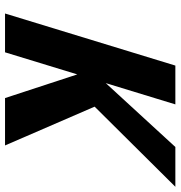

<svg xmlns="http://www.w3.org/2000/svg" viewBox="2 -704 700 744"><g transform="rotate(90 352.0 -332.0)"><path d="M543.6 -1.5 393.3 -348.7 703.8 -661.5H549.6L302.1 -391.9L384.5 -661.5H234.1L32.3 -1.5H182.7L268.3 -281.5L360 -1.5Z"/></g></svg>

Font: Hussar
Style: BdSuprConOblThree
Weight: 700
Foundry: Cannot Into Space Fonts
Version: Version 2.00